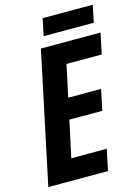

<svg xmlns="http://www.w3.org/2000/svg" viewBox="-128 -938 739 1010"><g transform="rotate(-15 241.0 -433.0)"><path d="M6 0 157 -714H482L458 -601H266L229 -427H408L384 -314H205L162 -115H355L331 0ZM188 -773 207 -866H480L461 -773Z"/></g></svg>

Font: Noto Sans Condensed
Style: Bold Italic
Weight: 700
Width: 3
Italic angle: -12°
Designer: Monotype Design Team
Foundry: Monotype Imaging Inc.
Version: Version 2.013; ttfautohint (v1.8.4.7-5d5b)